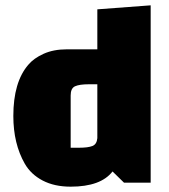

<svg xmlns="http://www.w3.org/2000/svg" viewBox="-20 -685 635 720"><path d="M545 0H445L402 -42Q358 15 245 15Q184 15 140 -8Q96 -31 73 -71Q30 -146 30 -250Q30 -377 86 -442Q107 -467 144 -483.5Q181 -500 230 -500H345V-650L545 -665ZM245 -327V-131H276Q310 -131 326.5 -137.5Q343 -144 345 -167V-369H314Q278 -369 261.5 -361.5Q245 -354 245 -327Z"/></svg>

Font: Changa One
Style: Regular
Weight: 400
Designer: Eduardo Rodriguez Tunni
Foundry: Eduardo Rodriguez Tunni
Version: Version 1.003